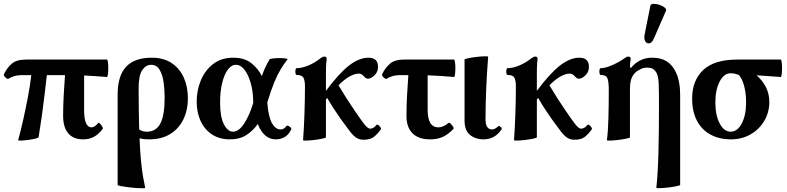

<svg xmlns="http://www.w3.org/2000/svg" viewBox="-25 -733 4201 1025"><path d="M72 15Q85 -32 98.5 -92Q112 -152 124 -215Q136 -278 142 -332H94Q68 -332 49.5 -326Q31 -320 21 -313Q17 -310 10 -314.5Q3 -319 -1.5 -326Q-6 -333 -4 -337Q13 -372 38.5 -393.5Q64 -415 114 -415H546Q549 -415 551 -401Q553 -387 553 -368.5Q553 -350 551 -336Q549 -322 546 -322Q515 -324 484.5 -326.5Q454 -329 424 -330V-146Q424 -53 464 -53Q479 -53 499 -76Q502 -80 509 -73Q516 -66 521 -57Q526 -48 523 -44Q500 -15 475.5 -2Q451 11 419 11Q367 11 339.5 -21Q312 -53 312 -114Q312 -168 315 -223Q318 -278 322 -332H225Q220 -288 213.5 -231.5Q207 -175 198.5 -115Q190 -55 181 0Q181 3 164 7Q147 11 125 14Q103 17 87 17.5Q71 18 72 15Z M750 269Q751 272 736 272Q721 272 699 270.5Q677 269 655 266Q633 263 618 260Q603 257 603 254V-227Q603 -329 648.5 -377Q694 -425 785 -425Q848 -425 891 -396.5Q934 -368 956 -319Q978 -270 978 -209Q978 -144 953 -94Q928 -44 882 -16.5Q836 11 771 11Q759 11 746 10Q733 9 720 5Q723 80 728 128.5Q733 177 738.5 209Q744 241 750 269ZM715 -261Q715 -195 716 -141Q717 -87 718 -42Q728 -35 738.5 -32.5Q749 -30 759 -30Q808 -30 831 -73.5Q854 -117 854 -213Q854 -253 848.5 -293Q843 -333 827.5 -360Q812 -387 781 -387Q754 -387 734.5 -359Q715 -331 715 -261Z M1202 11Q1148 11 1108 -14.5Q1068 -40 1046.5 -86Q1025 -132 1025 -191Q1025 -250 1047 -303.5Q1069 -357 1112.5 -391Q1156 -425 1220 -425Q1280 -425 1316.5 -396Q1353 -367 1373 -327Q1381 -351 1391 -372.5Q1401 -394 1414 -416Q1416 -419 1432 -421Q1448 -423 1467 -423Q1486 -423 1499.5 -421Q1513 -419 1510 -416Q1490 -391 1472.5 -361.5Q1455 -332 1438 -290.5Q1421 -249 1402 -186V-185Q1408 -108 1427 -75Q1446 -42 1473 -42Q1491 -42 1503 -59Q1507 -64 1514 -61Q1521 -58 1526.5 -52.5Q1532 -47 1530 -43Q1518 -16 1496.5 -2.5Q1475 11 1447 11Q1384 11 1351 -71Q1327 -36 1291 -12.5Q1255 11 1202 11ZM1150 -186Q1150 -108 1170.5 -69Q1191 -30 1219 -30Q1250 -30 1278.5 -73.5Q1307 -117 1327 -184Q1326 -197 1326 -210Q1324 -254 1312 -294.5Q1300 -335 1280 -361Q1260 -387 1234 -387Q1210 -387 1191 -361Q1172 -335 1161 -290Q1150 -245 1150 -186Z M1593 15Q1598 -53 1600.5 -128.5Q1603 -204 1603 -272Q1603 -303 1595 -318Q1587 -333 1558 -333Q1554 -333 1552.5 -342Q1551 -351 1552.5 -360Q1554 -369 1558 -369Q1587 -369 1621.5 -383.5Q1656 -398 1686 -422Q1698 -431 1707 -431Q1719 -431 1719 -418Q1716 -397 1715.5 -375.5Q1715 -354 1715 -333V-248Q1786 -343 1839.5 -384Q1893 -425 1942 -425Q1993 -425 1993 -376Q1993 -349 1974.5 -331Q1956 -313 1940 -313Q1930 -313 1923.5 -320Q1917 -327 1909.5 -333.5Q1902 -340 1889 -340Q1871 -340 1845 -327Q1819 -314 1782 -278Q1802 -244 1824 -209.5Q1846 -175 1868 -143Q1901 -94 1920 -70Q1939 -46 1951 -46Q1969 -46 1985 -66Q1988 -70 1994.5 -65.5Q2001 -61 2006 -53.5Q2011 -46 2008 -42Q1989 -16 1970 -1.5Q1951 13 1915 13Q1895 13 1878.5 3Q1862 -7 1843 -31.5Q1824 -56 1794 -98Q1775 -125 1756.5 -153.5Q1738 -182 1722 -210Q1718 -206 1715 -202V0Q1715 3 1696.5 7Q1678 11 1654 14Q1630 17 1611.5 17.5Q1593 18 1593 15Z M2272 11Q2210 11 2177.5 -21Q2145 -53 2145 -114Q2145 -168 2148 -223Q2151 -278 2155 -332H2113Q2087 -332 2068.5 -326Q2050 -320 2040 -313Q2036 -310 2029 -314.5Q2022 -319 2017.5 -326Q2013 -333 2015 -337Q2032 -372 2057.5 -393.5Q2083 -415 2133 -415H2399Q2402 -415 2404 -401Q2406 -387 2406 -368.5Q2406 -350 2404 -336Q2402 -322 2399 -322Q2363 -325 2328 -327.5Q2293 -330 2258 -331V-146Q2258 -53 2316 -53Q2341 -53 2368 -76Q2373 -80 2380.5 -73Q2388 -66 2393.5 -57Q2399 -48 2395 -44Q2367 -15 2338.5 -2Q2310 11 2272 11Z M2555 11Q2514 11 2484.5 -12.5Q2455 -36 2455 -89V-415Q2455 -418 2474 -422Q2493 -426 2518 -429Q2543 -432 2562 -432.5Q2581 -433 2581 -430Q2574 -343 2570.5 -256Q2567 -169 2567 -97Q2567 -42 2602 -42Q2617 -42 2635 -59Q2639 -63 2647.5 -55.5Q2656 -48 2653 -43Q2618 11 2555 11Z M2719 15Q2724 -53 2726.5 -128.5Q2729 -204 2729 -272Q2729 -303 2721 -318Q2713 -333 2684 -333Q2680 -333 2678.5 -342Q2677 -351 2678.5 -360Q2680 -369 2684 -369Q2713 -369 2747.5 -383.5Q2782 -398 2812 -422Q2824 -431 2833 -431Q2845 -431 2845 -418Q2842 -397 2841.5 -375.5Q2841 -354 2841 -333V-248Q2912 -343 2965.5 -384Q3019 -425 3068 -425Q3119 -425 3119 -376Q3119 -349 3100.5 -331Q3082 -313 3066 -313Q3056 -313 3049.5 -320Q3043 -327 3035.5 -333.5Q3028 -340 3015 -340Q2997 -340 2971 -327Q2945 -314 2908 -278Q2928 -244 2950 -209.5Q2972 -175 2994 -143Q3027 -94 3046 -70Q3065 -46 3077 -46Q3095 -46 3111 -66Q3114 -70 3120.5 -65.5Q3127 -61 3132 -53.5Q3137 -46 3134 -42Q3115 -16 3096 -1.5Q3077 13 3041 13Q3021 13 3004.5 3Q2988 -7 2969 -31.5Q2950 -56 2920 -98Q2901 -125 2882.5 -153.5Q2864 -182 2848 -210Q2844 -206 2841 -202V0Q2841 3 2822.5 7Q2804 11 2780 14Q2756 17 2737.5 17.5Q2719 18 2719 15Z M3479 269Q3487 195 3490 84.5Q3493 -26 3493 -173Q3493 -249 3491.5 -286Q3490 -323 3481 -342Q3471 -360 3459 -366Q3447 -372 3431 -372Q3411 -372 3398 -365.5Q3385 -359 3374 -352Q3357 -339 3347.5 -317.5Q3338 -296 3338 -255V0Q3338 3 3319 7Q3300 11 3275.5 14Q3251 17 3232.5 17.5Q3214 18 3215 15Q3221 -30 3223 -100.5Q3225 -171 3225 -252Q3225 -298 3217.5 -315.5Q3210 -333 3181 -333Q3177 -333 3175.5 -342Q3174 -351 3175.5 -360Q3177 -369 3181 -369Q3200 -369 3225 -378Q3250 -387 3273 -399.5Q3296 -412 3309 -422Q3321 -431 3329 -431Q3342 -431 3342 -418Q3338 -399 3338 -373L3344 -371Q3389 -425 3456 -425Q3503 -425 3533.5 -406Q3564 -387 3583 -348Q3606 -299 3606 -227V254Q3606 257 3586.5 261Q3567 265 3542 268Q3517 271 3498 271.5Q3479 272 3479 269ZM3467 -530Q3457 -505 3443 -502Q3429 -499 3420.5 -511.5Q3412 -524 3416 -547L3447 -702Q3449 -712 3463.5 -712.5Q3478 -713 3495 -707.5Q3512 -702 3523 -693Q3534 -684 3530 -675Z M3876 11Q3817 11 3770 -13.5Q3723 -38 3696.5 -87Q3670 -136 3670 -207Q3670 -303 3729 -359Q3788 -415 3911 -415H4143Q4146 -415 4148 -401Q4150 -387 4150 -368.5Q4150 -350 4148 -336Q4146 -322 4143 -322Q4111 -324 4078.5 -326.5Q4046 -329 4014 -331Q4046 -303 4064 -267.5Q4082 -232 4082 -188Q4082 -134 4055.5 -88.5Q4029 -43 3982.5 -16Q3936 11 3876 11ZM3876 -30Q3912 -30 3935 -74Q3958 -118 3958 -186Q3958 -236 3947.5 -274.5Q3937 -313 3920 -332Q3898 -342 3876 -342Q3840 -342 3817 -298Q3794 -254 3794 -186Q3794 -118 3817 -74Q3840 -30 3876 -30Z"/></svg>

Font: Junicode
Style: Bold
Weight: 700
Designer: Peter S. Baker
Version: Version 2.100; ttfautohint (v1.8.4)